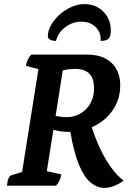

<svg xmlns="http://www.w3.org/2000/svg" viewBox="-20 -908 671 939"><path d="M490 11Q455 11 423 -15.5Q391 -42 366 -102.5Q341 -163 324 -263Q320 -263 316 -263Q278 -263 241 -273L209 -71L280 -55Q274 -20 254 0H14Q18 -44 36 -51L88 -67L168 -570L107 -586Q112 -620 133 -641H406Q482 -641 525 -601Q568 -561 568 -490Q568 -421 530 -367Q492 -313 429 -286Q446 -231 470.5 -179.5Q495 -128 524.5 -87.5Q554 -47 585 -25Q564 -9 539 1Q514 11 490 11ZM348 -571Q335 -571 320 -569.5Q305 -568 287 -564L252 -341Q263 -339 277 -337Q291 -335 304 -335Q363 -335 401.5 -375Q440 -415 440 -477Q440 -571 348 -571ZM392 -888Q449 -888 485.5 -851Q522 -814 522 -758Q522 -730 511 -719Q500 -708 472 -708Q475 -749 448 -775.5Q421 -802 378 -802Q335 -802 299.5 -775.5Q264 -749 254 -708Q236 -708 225 -714Q214 -720 214 -730Q214 -758 230 -786Q246 -814 272 -837Q298 -860 329.5 -874Q361 -888 392 -888Z"/></svg>

Font: Petrona
Style: Bold Italic
Weight: 700
Italic angle: -9°
Designer: Ringo R. Seeber
Foundry: Ringo R. Seeber
Version: Version 2.001; ttfautohint (v1.8.3)